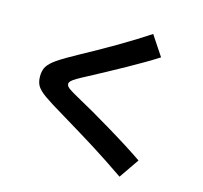

<svg xmlns="http://www.w3.org/2000/svg" viewBox="-119 -901 1175 1113"><g transform="rotate(15 469.0 -345.0)"><path d="M287.1 -176.8Q198.7 -229 160.4 -256.3Q122.1 -283.7 108.9 -306.4Q95.7 -329.1 95.7 -363.3Q95.7 -398.9 110.1 -422.4Q124.5 -445.8 163.3 -472.7Q202.1 -499.5 289.1 -546.9Q382.3 -597.2 484.9 -657.2Q587.4 -717.3 666 -769.5L745.1 -650.4Q675.3 -605.5 565.7 -544.7Q456.1 -483.9 368.2 -437.5Q324.2 -414.6 303 -401.9Q281.7 -389.2 273.2 -380.4Q264.6 -371.6 264.6 -363.3Q264.6 -354 270.5 -346.7Q276.4 -339.4 295.4 -327.4Q314.5 -315.4 360.4 -290Q426.3 -254.9 558.1 -175.8Q689.9 -96.7 773.4 -39.1L691.4 80.1Q584.5 6.8 501.5 -45.4Q418.5 -97.7 287.1 -176.8Z"/></g></svg>

Font: Pretendard ExtraBold
Style: Regular
Weight: 800
Designer: Base glyphs from Inter by Rasmus Andersson; Hangeul glyphs from Noto Sans CJK(Source Han Sans) by Jang Soo-young and Kan
Foundry: Kil Hyung-jin
Version: Version 1.309